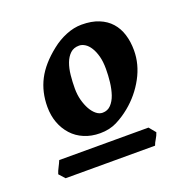

<svg xmlns="http://www.w3.org/2000/svg" viewBox="-74 -676 419 453"><g transform="rotate(-20 136.0 -450.0)"><path d="M195.3 -496.1Q195.3 -514.2 191.7 -527.8Q188 -541.5 182.1 -550.8Q176.3 -560.1 168.9 -564.7Q161.6 -569.3 154.3 -569.3Q140.6 -569.3 132.1 -561.3Q123.5 -553.2 118.7 -540.3Q113.8 -527.3 112.1 -510.7Q110.4 -494.1 110.4 -477.5Q110.4 -461.9 114 -448.2Q117.7 -434.6 123.5 -424.1Q129.4 -413.6 137 -407.5Q144.5 -401.4 152.8 -401.4Q165.5 -401.4 173.8 -410.2Q182.1 -418.9 186.8 -432.6Q191.4 -446.3 193.4 -463.1Q195.3 -480 195.3 -496.1ZM255.9 -314.9Q253.4 -307.1 249 -300Q244.6 -293 242.2 -286.1H17.6L4.4 -300.8Q6.8 -308.6 11 -316.4Q15.1 -324.2 18.1 -331.5H242.2ZM272.5 -514.6Q272.5 -479.5 254.6 -446.5Q236.8 -413.6 207.5 -389.6Q190.9 -376 172.6 -366.9Q154.3 -357.9 130.9 -357.9Q108.9 -357.9 91.1 -365.5Q73.2 -373 60.8 -386.7Q48.3 -400.4 41.5 -418.7Q34.7 -437 34.7 -459Q34.7 -496.1 50.3 -526.4Q65.9 -556.6 100.6 -584Q117.7 -597.7 137.5 -605.7Q157.2 -613.8 176.8 -613.8Q201.7 -613.8 219.7 -606.4Q237.8 -599.1 249.5 -585.9Q261.2 -572.8 266.8 -554.7Q272.5 -536.6 272.5 -514.6Z"/></g></svg>

Font: Gentium Book Basic
Style: Bold Italic
Weight: 700
Italic angle: -8°
Designer: J. Victor Gaultney and Annie Olsen
Foundry: SIL International
Version: Version 1.102; 2013; Maintenance release